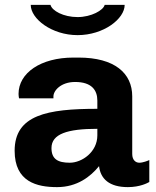

<svg xmlns="http://www.w3.org/2000/svg" viewBox="-20 -757 638 787"><path d="M298 -613C405 -613 491 -680 491 -737H409C404 -715 354 -687 298 -687C240 -687 193 -713 187 -737H106C106 -680 192 -613 298 -613ZM379 -345V-311C174 -311 40 -286 40 -139C40 -11 132 10 214 10C296 10 351 -33 386 -76C392 -24 428 10 504 10C554 10 585 -7 592 -11V-101C586 -98 566 -90 551 -90C537 -90 522 -100 522 -126V-362C522 -457 450 -521 302 -521H281C147 -521 56 -458 56 -372C56 -365 57 -360 58 -354H199V-362C199 -385 229 -421 288 -421C356 -421 379 -387 379 -345ZM379 -229V-202C379 -134 316 -90 266 -90C217 -90 191 -105 191 -150C191 -208 256 -229 379 -229Z"/></svg>

Font: Chivo
Style: Bold
Weight: 700
Designer: Hector Gatti
Foundry: Omnibus-Type
Version: Version 1.003;PS 001.003;hotconv 1.0.70;makeotf.lib2.5.58329